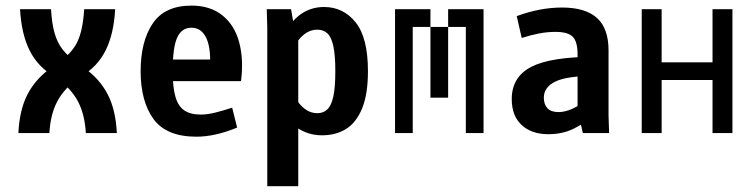

<svg xmlns="http://www.w3.org/2000/svg" viewBox="-20 -470 2665 678"><path d="M154.3 0H44.9Q48.8 -82 77.1 -136.7Q105.5 -191.4 159.2 -229.5L190.4 -252Q234.4 -283.2 253.4 -322.8Q272.5 -362.3 277.3 -437.5H386.7Q381.8 -349.6 353 -292Q324.2 -234.4 267.6 -201.2L245.1 -184.6Q201.2 -150.4 179.7 -106.9Q158.2 -63.5 154.3 0ZM50.8 -437.5H160.2Q163.1 -385.7 172.9 -352.5Q182.6 -319.3 200.2 -296.4Q217.8 -273.4 247.1 -252L278.3 -229.5Q332 -191.4 360.4 -136.7Q388.7 -82 392.6 0H283.2Q279.3 -63.5 257.8 -106.9Q236.3 -150.4 192.4 -184.6L169.9 -201.2Q113.3 -234.4 84.5 -292Q55.7 -349.6 50.8 -437.5Z M656.2 -450.2Q722.7 -450.2 765.6 -415.5Q808.6 -380.9 824.7 -320.3Q840.8 -259.8 831.1 -183.6H537.1V-259.8H759.8L720.7 -218.8Q726.6 -294.9 709.5 -333.5Q692.4 -372.1 656.2 -372.1Q621.1 -372.1 605.5 -336.9Q589.8 -301.8 589.8 -218.8Q589.8 -161.1 599.6 -127.9Q609.4 -94.7 630.9 -80.1Q652.3 -65.4 689.5 -65.4Q711.9 -65.4 739.7 -72.3Q767.6 -79.1 799.8 -89.8L817.4 -19.5Q739.3 12.7 673.8 12.7Q567.4 12.7 522 -49.8Q476.6 -112.3 476.6 -218.8Q476.6 -323.2 519 -386.7Q561.5 -450.2 656.2 -450.2Z M923.8 -374 921.9 -437.5H1007.8L1023.4 -347.7H1033.2V187.5H923.8ZM952.1 -127.9 1008.8 -152.3Q1025.4 -113.3 1048.8 -91.8Q1072.3 -70.3 1100.6 -70.3Q1122.1 -70.3 1136.2 -84Q1150.4 -97.7 1157.2 -129.9Q1164.1 -162.1 1164.1 -218.8Q1164.1 -274.4 1157.2 -306.6Q1150.4 -338.9 1136.2 -352.1Q1122.1 -365.2 1100.6 -365.2Q1072.3 -365.2 1048.8 -344.2Q1025.4 -323.2 1008.8 -285.2L962.9 -303.7Q994.1 -381.8 1033.7 -413.6Q1073.2 -445.3 1124 -445.3Q1192.4 -445.3 1235.8 -391.1Q1279.3 -336.9 1279.3 -218.8Q1279.3 -137.7 1258.8 -87.4Q1238.3 -37.1 1202.1 -14.6Q1166 7.8 1117.2 7.8Q1066.4 7.8 1024.9 -21.5Q983.4 -50.8 952.1 -127.9Z M1437.5 -437.5V-375H1375V-437.5ZM1437.5 -375V-312.5H1375V-375ZM1437.5 -312.5V-250H1375V-312.5ZM1437.5 -250V-187.5H1375V-250ZM1437.5 -187.5V-125H1375V-187.5ZM1437.5 -125V-62.5H1375V-125ZM1437.5 -62.5V0H1375V-62.5ZM1687.5 -62.5V0H1625V-62.5ZM1687.5 -125V-62.5H1625V-125ZM1687.5 -187.5V-125H1625V-187.5ZM1687.5 -250V-187.5H1625V-250ZM1687.5 -312.5V-250H1625V-312.5ZM1687.5 -375V-312.5H1625V-375ZM1687.5 -437.5V-375H1625V-437.5ZM1500 -437.5V-375H1437.5V-437.5ZM1625 -437.5V-375H1562.5V-437.5ZM1562.5 -375V-312.5H1500V-375ZM1562.5 -312.5V-250H1500V-312.5ZM1562.5 -250V-187.5H1500V-250ZM1562.5 -187.5V-125H1500V-187.5Z M1941.4 -357.4Q1912.1 -357.4 1882.3 -351.6Q1852.5 -345.7 1822.3 -335.9L1804.7 -413.1Q1886.7 -443.4 1964.8 -443.4Q2046.9 -443.4 2087.9 -406.7Q2128.9 -370.1 2128.9 -292V-62.5L2130.9 0H2038.1L2019.5 -83V-278.3Q2019.5 -323.2 2002.4 -340.3Q1985.4 -357.4 1941.4 -357.4ZM1900.4 -125Q1900.4 -101.6 1913.1 -87.9Q1925.8 -74.2 1952.1 -74.2Q1974.6 -74.2 2000 -85.4Q2025.4 -96.7 2064.5 -124L2068.4 -127L2094.7 -73.2Q2093.8 -72.3 2091.8 -71.3Q2043.9 -34.2 2004.9 -15.1Q1965.8 3.9 1916 3.9Q1857.4 3.9 1822.3 -28.3Q1787.1 -60.5 1787.1 -120.1Q1787.1 -198.2 1856 -233.9Q1924.8 -269.5 2081.1 -269.5V-202.1Q1982.4 -202.1 1941.4 -182.1Q1900.4 -162.1 1900.4 -125Z M2496.1 0V-187.5H2316.4V0H2246.1V-437.5H2316.4V-250H2496.1V-437.5H2566.4V0Z"/></svg>

Font: Sudo Var
Style: Regular
Weight: 400
Monospace: yes
Designer: Jens Kutilek
Foundry: Jens Kutilek
Version: Version 0.065;FEAKit 1.0